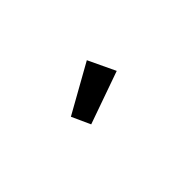

<svg xmlns="http://www.w3.org/2000/svg" viewBox="-16 -999 622 622"><g transform="rotate(45 295.0 -688.0)"><path d="M285 -583 192 -749 285 -793 349 -612Z"/></g></svg>

Font: IBM Plex Sans Medium
Style: Italic
Weight: 500
Italic angle: -11.31°
Designer: Mike Abbink, Paul van der Laan, Pieter van Rosmalen
Foundry: Bold Monday
Version: Version 3.201